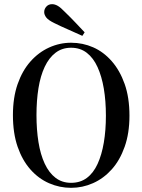

<svg xmlns="http://www.w3.org/2000/svg" viewBox="-20 -885 683 921"><path d="M321 16Q266 16 215.5 -6Q165 -28 126 -72Q87 -116 64.5 -181Q42 -246 42 -333Q42 -417 64.5 -481.5Q87 -546 126 -590Q165 -634 215.5 -657Q266 -680 321 -680Q377 -680 427 -658Q477 -636 516 -591.5Q555 -547 578 -482Q601 -417 601 -330Q601 -246 578 -181Q555 -116 516 -72.5Q477 -29 426.5 -6.5Q376 16 321 16ZM321 -8Q365 -8 396.5 -31.5Q428 -55 448 -98.5Q468 -142 478 -201Q488 -260 488 -330Q488 -401 478 -460Q468 -519 448 -563Q428 -607 396.5 -631.5Q365 -656 321 -656Q278 -656 246.5 -632Q215 -608 194.5 -564.5Q174 -521 164.5 -462Q155 -403 155 -333Q155 -263 164.5 -203.5Q174 -144 194.5 -100Q215 -56 246.5 -32Q278 -8 321 -8ZM386 -730 375 -713Q336 -731 303.5 -745Q271 -759 241 -774Q212 -788 202 -801Q192 -814 192 -827Q192 -842 202.5 -853.5Q213 -865 230 -865Q243 -865 257 -857Q271 -849 291 -828Q321 -799 343 -775.5Q365 -752 386 -730Z"/></svg>

Font: Source Serif 4 60pt SemiBold
Style: Regular
Weight: 600
Version: Version 4.004;hotconv 1.0.116;makeotfexe 2.5.65601